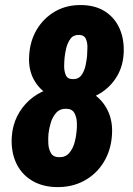

<svg xmlns="http://www.w3.org/2000/svg" viewBox="-20 -742 533 772"><path d="M430.2 -199.7Q426.3 -137.2 396.7 -89.4Q367.2 -41.5 317.9 -14.9Q268.6 11.7 205.6 10.3Q147.5 8.8 105.7 -17.6Q64 -43.9 43.9 -88.9Q23.9 -133.8 27.3 -191.4Q30.3 -236.8 48.8 -274.2Q67.4 -311.5 98.1 -339.1Q128.9 -366.7 168.5 -381.1Q208 -395.5 252.9 -394.5Q309.1 -393.1 350.1 -367.7Q391.1 -342.3 412.6 -298.8Q434.1 -255.4 430.2 -199.7ZM287.6 -210.9Q290 -227.5 289.1 -249.3Q288.1 -271 279.1 -287.6Q270 -304.2 246.6 -304.7Q220.7 -305.2 205.8 -288.3Q190.9 -271.5 183.8 -247.3Q176.8 -223.1 174.8 -203.1Q173.3 -186.5 174.3 -164.8Q175.3 -143.1 184.6 -126.7Q193.8 -110.4 217.3 -109.9Q243.2 -109.4 257.8 -126.2Q272.5 -143.1 279.3 -167Q286.1 -190.9 287.6 -210.9ZM477.1 -525.4Q473.6 -469.2 444.6 -426Q415.5 -382.8 368.7 -358.9Q321.8 -335 266.1 -335.9Q214.8 -337.4 175.3 -360.8Q135.7 -384.3 114.7 -424.6Q93.8 -464.8 97.2 -517.1Q100.1 -576.7 127.9 -623.3Q155.8 -669.9 202.4 -696.5Q249 -723.1 310.1 -721.7Q366.7 -720.2 405.3 -694.1Q443.8 -668 462.2 -624Q480.5 -580.1 477.1 -525.4ZM330.1 -517.1Q331.1 -530.8 331.5 -550.5Q332 -570.3 325.2 -585.7Q318.4 -601.1 297.9 -601.6Q274.9 -602.1 263.2 -585.9Q251.5 -569.8 246.3 -548.3Q241.2 -526.9 239.7 -510.3Q238.3 -496.6 238 -476.3Q237.8 -456.1 244.6 -439.9Q251.5 -423.8 272.5 -423.8Q295.4 -423.3 307.4 -439.7Q319.3 -456.1 324 -478.5Q328.6 -501 330.1 -517.1Z"/></svg>

Font: Roboto Condensed ExtraBold
Style: Italic
Weight: 800
Italic angle: -12°
Designer: Christian Robertson
Foundry: Google
Version: Version 3.008; 2023